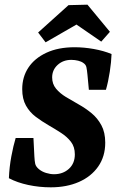

<svg xmlns="http://www.w3.org/2000/svg" viewBox="-20 -788 509 821"><path d="M197 13Q148 13 101 3Q54 -7 18 -26Q20 -74 28.5 -119.5Q37 -165 47 -198H123L127 -119Q128 -100 130.5 -88Q133 -76 146 -65Q159 -54 177 -48.5Q195 -43 211 -43Q249 -43 274.5 -66Q300 -89 300 -128Q300 -160 283.5 -181.5Q267 -203 241.5 -219.5Q216 -236 187.5 -252.5Q159 -269 133 -288.5Q107 -308 91 -336.5Q75 -365 75 -407Q75 -459 101.5 -499Q128 -539 178.5 -562.5Q229 -586 299 -586Q339 -586 381 -578.5Q423 -571 457 -557Q456 -524 449.5 -481.5Q443 -439 433 -404H360L354 -468Q352 -489 349.5 -500.5Q347 -512 336 -519Q328 -525 314 -528.5Q300 -532 285 -532Q250 -532 226.5 -510.5Q203 -489 203 -457Q203 -429 219.5 -409Q236 -389 261.5 -373.5Q287 -358 316.5 -341.5Q346 -325 371.5 -304Q397 -283 413.5 -252.5Q430 -222 430 -178Q430 -119 400 -76Q370 -33 317.5 -10Q265 13 197 13ZM143 -649 273 -766 354 -768 450 -652 413 -610 307 -683 175 -607Z"/></svg>

Font: Rasa
Style: Bold Italic
Weight: 700
Italic angle: -7.10001°
Designer: Anna Giedrys (Yrsa+Rasa design), David Brezina (Yrsa art-direction, Rasa art-direction, design)
Foundry: Rosetta Type Foundry
Version: Version 2.004